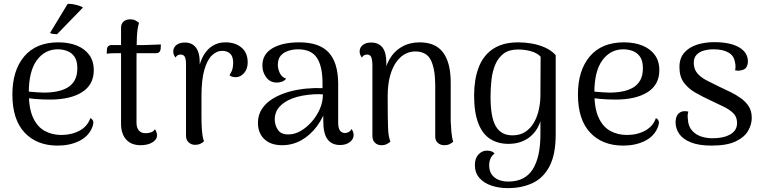

<svg xmlns="http://www.w3.org/2000/svg" viewBox="-20 -740 3944 993"><path d="M278 13Q170 13 107 -54.5Q44 -122 44 -251Q44 -376 105.5 -448.5Q167 -521 282 -521Q336 -521 377 -504.5Q418 -488 441.5 -456Q465 -424 465 -377Q465 -302 404.5 -263.5Q344 -225 238 -225Q196 -225 158 -228.5Q120 -232 81 -240L83 -273Q108 -268 141.5 -265Q175 -262 207 -261Q242 -261 273.5 -267Q305 -273 329 -287Q353 -301 366.5 -325.5Q380 -350 380 -387Q380 -426 365 -447Q350 -468 327 -476.5Q304 -485 279 -485Q212 -485 170.5 -428.5Q129 -372 129 -261Q129 -178 151.5 -130.5Q174 -83 212 -62.5Q250 -42 297 -42Q351 -42 392 -64.5Q433 -87 447 -129Q457 -125 461.5 -114.5Q466 -104 456 -79Q437 -34 389 -10.5Q341 13 278 13ZM409 -701 275 -563Q267 -563 255 -564.5Q243 -566 239 -570L330 -720Q342 -721 358.5 -718Q375 -715 389 -710.5Q403 -706 409 -701Z M707 11Q659 11 632.5 -18.5Q606 -48 606 -100V-596Q606 -617 619 -628.5Q632 -640 653 -640Q671 -640 682 -633.5Q693 -627 699 -622Q690 -594 688 -549Q686 -504 686 -427V-105Q686 -80 698 -65.5Q710 -51 734 -51Q748 -51 762 -56Q776 -61 781 -72Q787 -64 789.5 -55.5Q792 -47 792 -40Q792 -18 768 -3.5Q744 11 707 11ZM532 -462 533 -485Q534 -496 540.5 -501.5Q547 -507 555 -507H727Q731 -507 743 -507.5Q755 -508 769.5 -508.5Q784 -509 796 -509.5Q808 -510 812 -510L811 -488Q810 -477 804 -471Q798 -465 789 -465H592Q582 -465 562 -464.5Q542 -464 532 -462Z M988 9Q970 9 956 -3.5Q942 -16 942 -38V-406Q942 -435 935.5 -446.5Q929 -458 914 -458Q909 -458 901 -455Q893 -452 888 -442Q876 -457 876 -474Q876 -494 892 -507Q908 -520 936 -520Q974 -520 994 -493Q1014 -466 1013 -411V-345H1001Q1011 -432 1049 -476.5Q1087 -521 1146 -521Q1197 -521 1229 -494Q1261 -467 1261 -417Q1261 -384 1243 -363Q1225 -342 1202 -341Q1178 -340 1167 -351Q1179 -370 1182.5 -384.5Q1186 -399 1186 -415Q1186 -447 1171 -462Q1156 -477 1128 -477Q1101 -477 1076.5 -454Q1052 -431 1037 -379.5Q1022 -328 1022 -241Q1022 -182 1022 -143Q1022 -104 1023.5 -79.5Q1025 -55 1027.5 -39Q1030 -23 1035 -9Q1029 -3 1017.5 3Q1006 9 988 9Z M1739 10Q1696 10 1674 -19.5Q1652 -49 1652 -114V-203L1671 -194Q1654 -134 1619.5 -87.5Q1585 -41 1539 -15Q1493 11 1439 11Q1380 11 1347 -20.5Q1314 -52 1314 -105Q1314 -146 1335.5 -178Q1357 -210 1394.5 -232Q1432 -254 1480 -267Q1522 -278 1566.5 -282Q1611 -286 1648 -284V-310Q1648 -397 1619 -441Q1590 -485 1521 -485Q1497 -485 1472.5 -477.5Q1448 -470 1432.5 -453Q1417 -436 1417 -404Q1417 -384 1427 -362.5Q1437 -341 1460 -333Q1451 -322 1438 -317.5Q1425 -313 1412 -313Q1377 -313 1357 -340Q1337 -367 1337 -401Q1337 -460 1389 -490.5Q1441 -521 1528 -521Q1632 -521 1680.5 -468Q1729 -415 1729 -305V-105Q1729 -52 1765 -52Q1773 -52 1783 -57Q1793 -62 1798 -73Q1804 -65 1806.5 -56.5Q1809 -48 1809 -42Q1809 -20 1789 -5Q1769 10 1739 10ZM1475 -45Q1504 -45 1534.5 -62.5Q1565 -80 1591 -109Q1617 -138 1633.5 -175Q1650 -212 1650 -252Q1627 -254 1598.5 -252Q1570 -250 1543 -245Q1516 -240 1495 -232Q1451 -216 1426 -188.5Q1401 -161 1401 -122Q1401 -92 1418 -67.5Q1435 -43 1475 -45Z M1953 11Q1932 11 1919 -2Q1906 -15 1906 -37V-406Q1905 -435 1899 -446.5Q1893 -458 1878 -458Q1873 -458 1865 -455Q1857 -452 1852 -442Q1840 -457 1840 -474Q1840 -494 1856 -507Q1872 -520 1900 -520Q1938 -520 1958 -494.5Q1978 -469 1978 -417V-347L1963 -329Q1969 -389 1993.5 -432Q2018 -475 2058.5 -498Q2099 -521 2150 -521Q2233 -521 2272 -468Q2311 -415 2311 -313V-114Q2312 -88 2314.5 -58.5Q2317 -29 2324 -7Q2316 0 2305 5.5Q2294 11 2278 11Q2258 11 2244.5 -1Q2231 -13 2231 -33V-303Q2230 -387 2207.5 -430.5Q2185 -474 2127 -474Q2102 -474 2077.5 -462Q2053 -450 2032 -422.5Q2011 -395 1998 -350Q1985 -305 1985 -241Q1985 -181 1985.5 -142Q1986 -103 1987 -78Q1988 -53 1991 -37Q1994 -21 1999 -7Q1993 -2 1981.5 4.5Q1970 11 1953 11Z M2606 233Q2561 233 2522 220Q2483 207 2459.5 180.5Q2436 154 2436 113Q2436 79 2454.5 59Q2473 39 2498 39Q2526 39 2538 54Q2523 65 2516.5 80.5Q2510 96 2510 115Q2510 143 2522.5 161.5Q2535 180 2557.5 189.5Q2580 199 2609 199Q2695 199 2735 136Q2775 73 2775 -45Q2775 -59 2775 -77.5Q2775 -96 2775 -113Q2757 -58 2714 -27Q2671 4 2609 4Q2555 4 2515 -21.5Q2475 -47 2453.5 -103Q2432 -159 2432 -248Q2432 -286 2438 -324.5Q2444 -363 2458.5 -398.5Q2473 -434 2499 -461.5Q2525 -489 2564.5 -505Q2604 -521 2660 -521Q2694 -521 2729.5 -515Q2765 -509 2798 -494.5Q2831 -480 2854 -455V-45Q2854 59 2822 120Q2790 181 2734 207Q2678 233 2606 233ZM2630 -40Q2670 -40 2697.5 -58.5Q2725 -77 2742 -107Q2759 -137 2767 -174Q2775 -211 2775 -248L2776 -447Q2758 -466 2726.5 -475Q2695 -484 2659 -484Q2613 -484 2585 -463Q2557 -442 2542 -407Q2527 -372 2522 -328.5Q2517 -285 2517 -240Q2517 -133 2544.5 -86.5Q2572 -40 2630 -40Z M3203 13Q3095 13 3032 -54.5Q2969 -122 2969 -251Q2969 -376 3030.5 -448.5Q3092 -521 3207 -521Q3261 -521 3302 -504.5Q3343 -488 3366.5 -456Q3390 -424 3390 -377Q3390 -302 3329.5 -263.5Q3269 -225 3163 -225Q3121 -225 3083 -228.5Q3045 -232 3006 -240L3008 -273Q3033 -268 3066.5 -265Q3100 -262 3132 -261Q3167 -261 3198.5 -267Q3230 -273 3254 -287Q3278 -301 3291.5 -325.5Q3305 -350 3305 -387Q3305 -426 3290 -447Q3275 -468 3252 -476.5Q3229 -485 3204 -485Q3137 -485 3095.5 -428.5Q3054 -372 3054 -261Q3054 -178 3076.5 -130.5Q3099 -83 3137 -62.5Q3175 -42 3222 -42Q3276 -42 3317 -64.5Q3358 -87 3372 -129Q3382 -125 3386.5 -114.5Q3391 -104 3381 -79Q3362 -34 3314 -10.5Q3266 13 3203 13Z M3660 13Q3595 13 3553.5 -3.5Q3512 -20 3493 -47.5Q3474 -75 3474 -108Q3474 -125 3480 -139Q3486 -153 3500.5 -160.5Q3515 -168 3540 -163Q3537 -153 3536.5 -143.5Q3536 -134 3538 -121Q3540 -77 3574 -51Q3608 -25 3667 -25Q3722 -25 3757 -45Q3792 -65 3792 -104Q3792 -136 3771.5 -155.5Q3751 -175 3719 -190Q3687 -205 3652 -222Q3613 -240 3577 -260.5Q3541 -281 3517.5 -312Q3494 -343 3494 -393Q3494 -439 3519 -467.5Q3544 -496 3585 -509Q3626 -522 3674 -522Q3756 -522 3802 -495.5Q3848 -469 3848 -422Q3848 -405 3840 -392Q3832 -379 3811 -376Q3804 -374 3797 -374.5Q3790 -375 3782 -376Q3784 -386 3784 -397.5Q3784 -409 3781 -418Q3777 -451 3748 -468Q3719 -485 3671 -485Q3644 -485 3620.5 -478.5Q3597 -472 3582.5 -456.5Q3568 -441 3568 -416Q3568 -383 3586 -361.5Q3604 -340 3634 -324.5Q3664 -309 3697 -293Q3727 -279 3757 -264.5Q3787 -250 3812.5 -231.5Q3838 -213 3853 -189Q3868 -165 3868 -130Q3868 -97 3849.5 -64Q3831 -31 3785.5 -9Q3740 13 3660 13Z"/></svg>

Font: Arima
Style: Regular
Weight: 400
Designer: Joana Correia and Natanael Gama
Foundry: NDISCOVER
Version: Version 1.101;gftools[0.9.23]